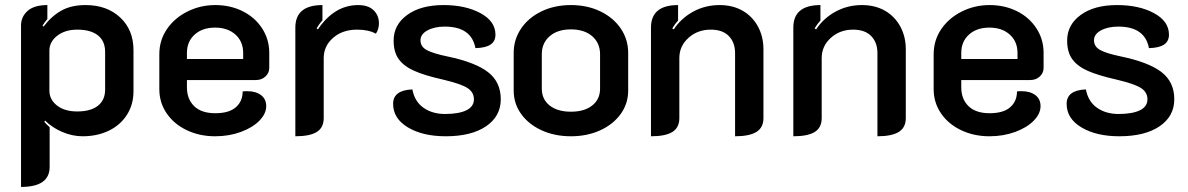

<svg xmlns="http://www.w3.org/2000/svg" viewBox="-20 -529 4692 758"><path d="M63 -428Q63 -463 89 -486Q115 -509 167 -509V-454Q154 -438 148 -428L152 -424Q183 -465 222 -487Q261 -509 318 -509Q402 -509 454.5 -460Q507 -411 507 -331V-169Q507 -116 481 -75.5Q455 -35 409.5 -13Q364 9 306 9Q266 9 226 -8Q186 -25 158 -53L155 -48Q161 -40 176 -27V130Q176 209 63 209ZM395 -175V-324Q395 -367 366.5 -389.5Q338 -412 285 -412Q237 -412 206 -388Q175 -364 175 -329V-171Q175 -136 205 -112.5Q235 -89 285 -89Q338 -89 366.5 -111.5Q395 -134 395 -175Z M609 -177V-315Q609 -370 639 -414Q669 -458 720 -483.5Q771 -509 830 -509Q889 -509 937.5 -485Q986 -461 1014.5 -417.5Q1043 -374 1043 -320V-261Q1043 -241 1028 -227Q1013 -213 990 -213H718V-184Q718 -138 746.5 -110Q775 -82 830 -82Q884 -82 911 -105.5Q938 -129 938 -168Q944 -169 956 -169Q990 -169 1010.5 -153.5Q1031 -138 1031 -110Q1031 -80 1004 -52.5Q977 -25 930.5 -8Q884 9 829 9Q768 9 717.5 -15Q667 -39 638 -81.5Q609 -124 609 -177ZM940 -296V-320Q940 -365 909.5 -392.5Q879 -420 829 -420Q779 -420 748.5 -392.5Q718 -365 718 -320V-296Z M1258 -300V-63Q1258 -25 1230.5 -8Q1203 9 1146 9V-420Q1146 -509 1253 -509V-449Q1239 -433 1230 -417L1235 -413Q1300 -509 1394 -509Q1434 -509 1455 -488.5Q1476 -468 1476 -437Q1476 -414 1464 -396Q1435 -412 1390 -412Q1332 -412 1295 -379.5Q1258 -347 1258 -300Z M1532 -119Q1532 -173 1608 -176Q1617 -128 1652 -103.5Q1687 -79 1737 -79Q1791 -79 1821 -93.5Q1851 -108 1851 -137Q1851 -165 1825.5 -181.5Q1800 -198 1728 -215Q1657 -231 1616 -249Q1575 -267 1554.5 -295Q1534 -323 1534 -369Q1534 -431 1587.5 -470Q1641 -509 1731 -509Q1818 -509 1877 -477Q1936 -445 1936 -392Q1936 -366 1916.5 -353Q1897 -340 1857 -339Q1841 -424 1736 -424Q1695 -424 1667.5 -409Q1640 -394 1640 -370Q1640 -345 1664.5 -331.5Q1689 -318 1747 -306Q1857 -283 1907 -244Q1957 -205 1957 -137Q1957 -70 1899 -30.5Q1841 9 1740 9Q1649 9 1590.5 -26Q1532 -61 1532 -119Z M2008 -172V-320Q2008 -373 2037 -416Q2066 -459 2117.5 -484Q2169 -509 2234 -509Q2299 -509 2350.5 -484Q2402 -459 2431 -416Q2460 -373 2460 -320V-172Q2460 -120 2430.5 -79Q2401 -38 2349.5 -14.5Q2298 9 2234 9Q2170 9 2118.5 -14.5Q2067 -38 2037.5 -79Q2008 -120 2008 -172ZM2349 -179V-315Q2349 -359 2318 -386Q2287 -413 2234 -413Q2181 -413 2150 -386Q2119 -359 2119 -315V-179Q2119 -137 2150 -112.5Q2181 -88 2234 -88Q2287 -88 2318 -112.5Q2349 -137 2349 -179Z M2550 -420Q2550 -509 2657 -509V-448Q2645 -435 2634 -417L2640 -413Q2669 -457 2716.5 -483Q2764 -509 2821 -509Q2873 -509 2912 -486.5Q2951 -464 2972.5 -424Q2994 -384 2994 -335V-63Q2994 -25 2966 -8Q2938 9 2882 9V-320Q2882 -361 2857.5 -386.5Q2833 -412 2786 -412Q2734 -412 2698 -379.5Q2662 -347 2662 -300V-63Q2662 -25 2634.5 -8Q2607 9 2550 9Z M3112 -420Q3112 -509 3219 -509V-448Q3207 -435 3196 -417L3202 -413Q3231 -457 3278.5 -483Q3326 -509 3383 -509Q3435 -509 3474 -486.5Q3513 -464 3534.5 -424Q3556 -384 3556 -335V-63Q3556 -25 3528 -8Q3500 9 3444 9V-320Q3444 -361 3419.5 -386.5Q3395 -412 3348 -412Q3296 -412 3260 -379.5Q3224 -347 3224 -300V-63Q3224 -25 3196.5 -8Q3169 9 3112 9Z M3666 -177V-315Q3666 -370 3696 -414Q3726 -458 3777 -483.5Q3828 -509 3887 -509Q3946 -509 3994.5 -485Q4043 -461 4071.5 -417.5Q4100 -374 4100 -320V-261Q4100 -241 4085 -227Q4070 -213 4047 -213H3775V-184Q3775 -138 3803.5 -110Q3832 -82 3887 -82Q3941 -82 3968 -105.5Q3995 -129 3995 -168Q4001 -169 4013 -169Q4047 -169 4067.5 -153.5Q4088 -138 4088 -110Q4088 -80 4061 -52.5Q4034 -25 3987.5 -8Q3941 9 3886 9Q3825 9 3774.5 -15Q3724 -39 3695 -81.5Q3666 -124 3666 -177ZM3997 -296V-320Q3997 -365 3966.5 -392.5Q3936 -420 3886 -420Q3836 -420 3805.5 -392.5Q3775 -365 3775 -320V-296Z M4191 -119Q4191 -173 4267 -176Q4276 -128 4311 -103.5Q4346 -79 4396 -79Q4450 -79 4480 -93.5Q4510 -108 4510 -137Q4510 -165 4484.5 -181.5Q4459 -198 4387 -215Q4316 -231 4275 -249Q4234 -267 4213.5 -295Q4193 -323 4193 -369Q4193 -431 4246.5 -470Q4300 -509 4390 -509Q4477 -509 4536 -477Q4595 -445 4595 -392Q4595 -366 4575.5 -353Q4556 -340 4516 -339Q4500 -424 4395 -424Q4354 -424 4326.5 -409Q4299 -394 4299 -370Q4299 -345 4323.5 -331.5Q4348 -318 4406 -306Q4516 -283 4566 -244Q4616 -205 4616 -137Q4616 -70 4558 -30.5Q4500 9 4399 9Q4308 9 4249.5 -26Q4191 -61 4191 -119Z"/></svg>

Font: K2D SemiBold
Style: Regular
Weight: 600
Designer: Katatrad Aksorn Co.,Ltd.
Foundry: Cadson Demak Co.,Ltd.
Version: Version 1.000; ttfautohint (v1.6)